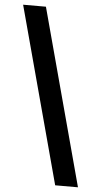

<svg xmlns="http://www.w3.org/2000/svg" viewBox="-59 -798 497 944"><g transform="rotate(5 189.5 -325.5)"><path d="M16 -761.4H128.6L362.9 109.4H250.4Z"/></g></svg>

Font: Interop SemBd
Style: Regular
Weight: 600
Designer: Rasmus Andersson, Google, Jang Haemin
Foundry: jhaemin
Version: Version 1.008